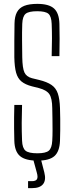

<svg xmlns="http://www.w3.org/2000/svg" viewBox="-20 -825 382 992"><path d="M174 5Q111 5 83.2 -18.8Q55.5 -42.5 54 -98Q53 -133 52.8 -161.2Q52.5 -189.5 52.8 -218Q53 -246.5 54 -283H94Q92.5 -234.5 92.2 -190.8Q92 -147 94 -98Q95.5 -60 111.8 -46.5Q128 -33 173 -33Q216.5 -33 232.2 -46.5Q248 -60 250 -98Q251.5 -122.5 251.5 -152.2Q251.5 -182 251 -211.8Q250.5 -241.5 250 -266Q249.5 -317 235.2 -338.2Q221 -359.5 181 -370L145 -379Q110.5 -388 91 -404Q71.5 -420 63.2 -449.5Q55 -479 54 -529Q53.5 -567.5 54 -612.5Q54.5 -657.5 55 -703Q55.5 -739.5 67.5 -762Q79.5 -784.5 105.2 -794.8Q131 -805 173 -805Q232.5 -805 259 -781.2Q285.5 -757.5 287 -702Q288 -665.5 288 -624.8Q288 -584 287 -535H247Q248.5 -587 248.5 -626.2Q248.5 -665.5 247 -702Q245.5 -740.5 230.2 -753.8Q215 -767 172 -767Q128.5 -767 112.5 -753.8Q96.5 -740.5 95 -702Q93.5 -656.5 94 -615.8Q94.5 -575 95 -529Q96 -473 106.2 -450.8Q116.5 -428.5 145 -421L182 -412Q223 -402 246 -386.2Q269 -370.5 278.8 -342Q288.5 -313.5 290 -266Q291 -239.5 291.2 -210.2Q291.5 -181 291.2 -152.2Q291 -123.5 290 -98Q288 -42.5 261.5 -18.8Q235 5 174 5ZM125 147V111H145Q165.5 111 171.2 100.5Q177 90 170 66L152 0H192L209 66Q219 105 202.8 126Q186.5 147 146 147Z"/></svg>

Font: Big Shoulders Text SC Thin
Style: Regular
Weight: 100
Designer: Patric King
Foundry: XO Type Co
Version: Version 2.002